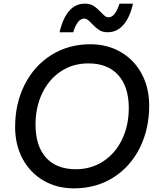

<svg xmlns="http://www.w3.org/2000/svg" viewBox="-20 -1021 855 1054"><path d="M63 -324Q63 -452 115 -555.5Q167 -659 261 -718.5Q355 -778 476 -778Q570 -778 643.5 -735Q717 -692 758 -615.5Q799 -539 799 -441Q799 -313 747.5 -209.5Q696 -106 602 -46.5Q508 13 386 13Q292 13 218.5 -30Q145 -73 104 -149.5Q63 -226 63 -324ZM396 -92Q482 -92 548.5 -136.5Q615 -181 651 -257.5Q687 -334 687 -428Q687 -545 629 -609Q571 -673 465 -673Q379 -673 313 -628.5Q247 -584 211 -507.5Q175 -431 175 -337Q175 -220 232.5 -156Q290 -92 396 -92ZM446 -1001Q474 -1001 493 -989Q512 -977 533 -955Q546 -941 555.5 -933.5Q565 -926 576 -926Q612 -926 636 -1001H710Q693 -925 657.5 -884.5Q622 -844 571 -844Q543 -844 524.5 -856Q506 -868 485 -890Q472 -904 462.5 -911.5Q453 -919 442 -919Q405 -919 382 -844H307Q344 -1001 446 -1001Z"/></svg>

Font: Application Medium
Style: Italic
Weight: 500
Italic angle: -12°
Designer: Wei Huang
Foundry: Wei Huang
Version: Version 0.012